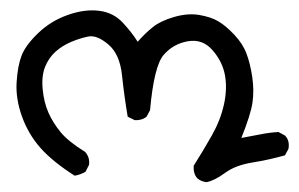

<svg xmlns="http://www.w3.org/2000/svg" viewBox="-20 -257 589 378"><path d="M386.7 101.6Q376 100.6 368.2 93.8Q360.4 85 361.3 69.3Q379.9 40 397 9.8Q414.1 -20.5 420.9 -51.3Q427.7 -82 422.9 -108.9Q418 -135.7 398.4 -158.2Q378.9 -180.7 350.1 -175.8Q321.3 -170.9 302.2 -148.9Q283.2 -127 275.4 -40L268.6 -27.3Q258.8 -19.5 245.1 -20.5L231.4 -27.3Q224.6 -67.4 220.2 -108.9Q215.8 -150.4 193.4 -169.4Q170.9 -188.5 153.8 -185.1Q136.7 -181.6 119.6 -174.3Q102.5 -167 89.4 -155.3Q76.2 -143.6 68.8 -125.5Q61.5 -107.4 64 -81.5Q66.4 -55.7 75.2 -35.6Q84 -15.6 99.1 2.9Q114.3 21.5 147.5 42Q157.2 52.7 155.3 67.4L148.4 81.1Q138.7 86.9 127 88.9Q84 61.5 60.1 34.7Q36.1 7.8 23.4 -27.3Q10.7 -62.5 12.7 -94.7Q14.6 -127 22.5 -147.5Q30.3 -168 55.2 -191.9Q80.1 -215.8 113.3 -227.5Q146.5 -239.3 174.8 -235.8Q203.1 -232.4 221.7 -212.4Q240.2 -192.4 251 -174.8Q265.6 -191.4 280.8 -203.6Q295.9 -215.8 322.8 -223.6Q349.6 -231.4 372.6 -227.5Q395.5 -223.6 410.2 -214.8Q424.8 -206.1 441.4 -188.5Q458 -170.9 465.3 -151.4Q472.7 -131.8 476.6 -105.5Q480.5 -79.1 477.1 -55.2Q473.6 -31.2 455.1 14.6Q476.6 10.7 493.7 7.3Q510.7 3.9 528.3 2.9L541 9.8Q550.8 19.5 547.9 36.1L541 48.8Q509.8 57.6 476.6 63Q443.4 68.4 422.9 83.5Q402.3 98.6 386.7 101.6Z"/></svg>

Font: JasonHandwriting1
Style: Regular
Weight: 400
Version: Version 1.48.20